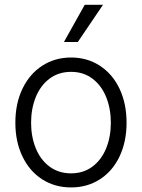

<svg xmlns="http://www.w3.org/2000/svg" viewBox="-20 -781 600 811"><path d="M44.9 -262.7Q44.9 -343.3 74.7 -405.8Q104.5 -468.3 158.2 -503.2Q211.9 -538.1 280.3 -538.1Q348.6 -538.1 402.1 -503.2Q455.6 -468.3 485.1 -405.8Q514.6 -343.3 514.6 -262.7Q514.6 -182.6 485.1 -120.4Q455.6 -58.1 402.1 -23.7Q348.6 10.7 280.3 10.7Q211.4 10.7 158 -23.7Q104.5 -58.1 74.7 -120.4Q44.9 -182.6 44.9 -262.7ZM448.2 -262.7Q448.2 -321.8 428.5 -370.8Q408.7 -419.9 370.6 -448.7Q332.5 -477.5 280.3 -477.5Q227.5 -477.5 189.2 -448.7Q150.9 -419.9 131.1 -370.8Q111.3 -321.8 111.3 -262.7Q111.3 -203.6 131.1 -154.8Q150.9 -106 189.2 -77.4Q227.5 -48.8 280.3 -48.8Q332.5 -48.8 370.6 -77.4Q408.7 -106 428.5 -154.8Q448.2 -203.6 448.2 -262.7ZM337.9 -760.7H415L308.6 -603.5H250Z"/></svg>

Font: Pretendard GOV Light
Style: Regular
Weight: 300
Designer: Base glyphs from Inter by Rasmus Andersson; Hangeul glyphs from Noto Sans CJK(Source Han Sans) by Jang Soo-young and Kan
Foundry: Kil Hyung-jin
Version: Version 1.309